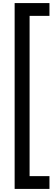

<svg xmlns="http://www.w3.org/2000/svg" viewBox="-20 -873 341 1246"><path d="M75 353V-853H301V-770H172V270H301V353Z"/></svg>

Font: Orkney Medium
Style: Regular
Weight: 500
Designer: Samuel Oakes and Alfredo Marco Pradil
Foundry: Alfredo Marco Pradil
Version: 1.0; ttfautohint (v1.5)